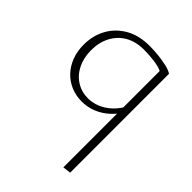

<svg xmlns="http://www.w3.org/2000/svg" viewBox="-201 -523 920 920"><g transform="rotate(45 258.5 -63.0)"><path d="M272 -415Q303 -415 333.5 -411.5Q364 -408 390 -402Q416 -396 431 -386L390 -364Q370 -374 333.5 -378.5Q297 -383 265 -383Q209 -383 169.5 -360Q130 -337 108.5 -296Q87 -255 87 -203Q87 -151 106.5 -111.5Q126 -72 161 -50Q196 -28 239 -28Q286 -28 328.5 -55Q371 -82 400 -133L416 -111Q394 -75 365.5 -49.5Q337 -24 302.5 -10Q268 4 229 4Q189 4 155 -10.5Q121 -25 96 -51.5Q71 -78 57 -114.5Q43 -151 43 -196Q43 -257 70 -306.5Q97 -356 148 -385.5Q199 -415 272 -415ZM431 -386V284L390 289V-364Z"/></g></svg>

Font: Ysabeau Office ExtraLight
Style: Regular
Weight: 250
Designer: Christian Thalmann (Catharsis Fonts)
Version: Version 2.001;gftools[0.9.30]; featfreeze: tnum,lnum,ss02